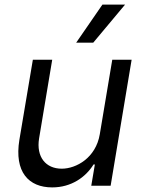

<svg xmlns="http://www.w3.org/2000/svg" viewBox="-20 -804 621 831"><path d="M411.9 -223C394.9 -120.7 309.7 -73.9 247.2 -73.9C177.6 -73.9 136.4 -125 149.1 -204.5L206 -545.5H122.2L63.9 -198.9C41.2 -59.7 103.7 7.1 206 7.1C288.4 7.1 350.9 -36.9 384.9 -92.3H390.6L375 0H458.8L549.7 -545.5H465.9ZM309.7 -619.3H383.5L521.3 -784.1H423.3Z"/></svg>

Font: Margiela Sans
Style: Italic
Weight: 400
Italic angle: -9.39999°
Designer: Stefan Endress, Andreas Faust
Version: Version 1.100;FEAKit 1.0